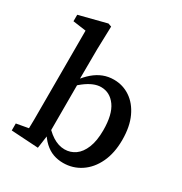

<svg xmlns="http://www.w3.org/2000/svg" viewBox="-174 -862 947 1001"><g transform="rotate(30 299.0 -361.0)"><path d="M32 0V-42L104 -55Q105 -79 105 -107Q105 -135 105 -162.5Q105 -190 105 -212V-643L26 -654V-693L190 -735L210 -728L206 -590L205 -404L209 -393V-84L208 -82L195 10ZM348 13Q316 13 288 3Q260 -7 235 -30Q210 -53 188 -91H165L173 -145Q210 -98 246 -75Q282 -52 319 -52Q354 -52 382.5 -72Q411 -92 428 -134Q445 -176 445 -239Q445 -334 411 -381.5Q377 -429 323 -429Q301 -429 277 -419Q253 -409 227 -389Q201 -369 171 -337L163 -394H191Q216 -428 242.5 -450.5Q269 -473 298.5 -484.5Q328 -496 362 -496Q416 -496 460 -466.5Q504 -437 530 -381Q556 -325 556 -245Q556 -166 528.5 -108Q501 -50 453.5 -18.5Q406 13 348 13Z"/></g></svg>

Font: Source Serif 4 18pt Medium
Style: Regular
Weight: 500
Designer: Frank Grießhammer
Foundry: Adobe Systems Incorporated
Version: Version 4.004;hotconv 1.0.116;makeotfexe 2.5.65601